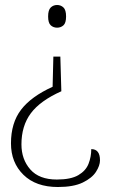

<svg xmlns="http://www.w3.org/2000/svg" viewBox="-20 -561 468 770"><path d="M222 -334 226 -195Q141 -157 103.5 -106.5Q66 -56 66 18Q66 78 101.5 118.5Q137 159 208 159Q264 159 294 141.5Q324 124 335 96Q346 68 346 37Q381 37 381 82Q381 103 365 128Q349 153 312 171Q275 189 212 189Q124 189 74 140Q24 91 24 14Q24 -68 64.5 -121Q105 -174 191 -213L194 -334ZM209 -541Q224 -541 234.5 -531Q245 -521 245 -495Q245 -469 234.5 -459.5Q224 -450 209 -450Q194 -450 183.5 -459.5Q173 -469 173 -495Q173 -521 183.5 -531Q194 -541 209 -541Z"/></svg>

Font: Noto Serif Tamil ExtraLight
Style: Regular
Weight: 200
Designer: Indian Type Foundry, Tom Grace, and the Monotype Design Team
Foundry: Monotype Imaging Inc.
Version: Version 2.004; ttfautohint (v1.8.4.7-5d5b)